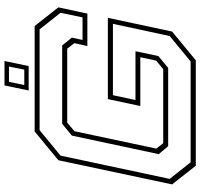

<svg xmlns="http://www.w3.org/2000/svg" viewBox="-38 -832 871 834"><g transform="rotate(-90 397.0 -415.5)"><path d="M93.5 0 12.5 -103 117.5 -597 242.5 -700H700.5L781.5 -597L754.5 -471H613.5L626 -528L602 -558.5H280.5L243.5 -527L168 -171.5L191.5 -141.5H513L550 -172L565 -241H353L383 -382H736L676.5 -103L551.5 0ZM108.5 -22.5H546.5L657 -113.5L710 -360H400L379 -262H591L570 -162.5L518.5 -120H178.5L144 -161L224.5 -538.5L276 -580.5H616L650 -538.5L640 -492H738L758 -587.5L686 -678.5H248L137.5 -587.5L36.5 -113.5ZM420.5 -726 442.5 -831H548.5L526.5 -726ZM444 -745H511L524.5 -811.5H458Z"/></g></svg>

Font: Tourney Expanded ExtraLight
Style: Italic
Weight: 200
Width: 7
Italic angle: -12°
Designer: Tyler Finck
Foundry: Etcetera Type Co
Version: Version 1.010; ttfautohint (v1.8.3)